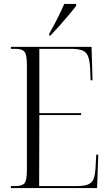

<svg xmlns="http://www.w3.org/2000/svg" viewBox="-20 -951 555 971"><path d="M35 0V-10H57Q92 -10 104 -24.5Q116 -39 116 -91V-623Q116 -674 104 -689Q92 -704 57 -704H35V-714H443L448 -545H438L436 -602Q434 -644 425.5 -666Q417 -688 396.5 -696Q376 -704 337 -704H179V-379H390V-369H179L178 -10H365Q404 -10 424 -17.5Q444 -25 452.5 -44.5Q461 -64 463 -101L467 -169H477L471 0ZM229 -781Q251 -819 270.5 -858Q290 -897 305 -931H365V-921Q352 -904 329.5 -877Q307 -850 281.5 -821.5Q256 -793 235 -771H229Z"/></svg>

Font: Noto Serif Display Condensed Light
Style: Regular
Weight: 300
Width: 3
Designer: Monotype Design Team
Foundry: Monotype Imaging Inc.
Version: Version 2.009